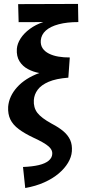

<svg xmlns="http://www.w3.org/2000/svg" viewBox="-20 -711 426 964"><path d="M106.7 233 95.5 127.4Q142.9 125.5 175.1 117.8Q207.4 110 224.4 95.7Q241.5 81.3 242.4 61.9Q244.4 42.3 224.2 24.2Q203.9 6.1 148.3 -19.6Q103.4 -40.7 74.1 -62.7Q44.8 -84.6 31.9 -111.5Q19 -138.3 20.9 -175.1Q25.4 -228.2 66 -273.3Q106.7 -318.4 177.4 -344.4Q147.5 -349.7 120.6 -363.9Q93.6 -378.1 77.9 -403.3Q62.1 -428.4 64.6 -465.8Q66.6 -491.7 83.2 -517.6Q99.8 -543.6 129.4 -565.6Q159 -587.6 197.4 -600.2L73.6 -599.7L71.1 -690.3L371.7 -691.3L373.3 -600.2Q316.5 -600.2 274.9 -589.2Q233.2 -578.2 210.2 -557.7Q187.2 -537.1 184.7 -507.7Q183.2 -484.7 194.1 -468.4Q205 -452.2 225.7 -441.8Q246.5 -431.3 273.4 -426.8Q300.3 -422.2 330.4 -422.5L323.1 -321.1Q261.4 -316.4 224.1 -300.3Q186.9 -284.2 169.4 -260.6Q151.9 -237 149.9 -208.8Q147.5 -171.2 167.3 -144.9Q187.2 -118.7 240.2 -89.7Q275.8 -71.2 298.7 -51.6Q321.6 -32 332.5 -7.9Q343.3 16.1 340.8 49Q338.7 77.7 321.5 106.4Q304.3 135.1 274.2 160.5Q244.1 185.9 201.8 204.8Q159.5 223.7 106.7 233Z"/></svg>

Font: Ancizar Sans Thin
Style: Italic
Weight: 100
Italic angle: -4°
Designer: Cesar Puertas, Viviana Monsalve, Julian Moncada, Julian Prieto, Jose Castro, Mariel Hernandez, Felipe Aragon, Sara Alarc
Version: Version 8.100